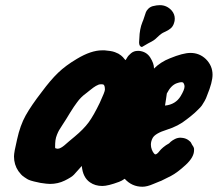

<svg xmlns="http://www.w3.org/2000/svg" viewBox="-20 -710 828 730"><path d="M543 -544.9 519.5 -531.2Q508.8 -533.2 508.8 -548.8Q508.8 -551.8 509.3 -556.6Q509.8 -561.5 509.8 -564.5Q510.7 -599.6 521.5 -626Q524.4 -631.8 528.3 -644.5Q532.2 -657.2 534.7 -663.6Q537.1 -669.9 543.9 -676.8Q550.8 -683.6 560.5 -686.5Q568.4 -688.5 575.2 -689.5Q582 -690.4 587.9 -690.4Q614.3 -690.4 632.8 -669.9Q644.5 -656.2 644.5 -638.7Q644.5 -629.9 641.6 -622.1Q637.7 -609.4 628.9 -602.1Q620.1 -594.7 608.9 -589.8Q597.7 -585 592.8 -581.1Q585 -575.2 578.1 -568.4Q571.3 -561.5 564.9 -557.1Q558.6 -552.7 543 -544.9ZM190.4 -146.5Q196.3 -144.5 199.2 -144.5Q205.1 -144.5 211.9 -148.4Q218.8 -152.3 224.6 -157.2Q230.5 -162.1 242.7 -172.9Q254.9 -183.6 263.7 -190.4Q297.9 -218.8 316.9 -244.6Q335.9 -270.5 359.4 -319.3Q378.9 -361.3 378.9 -369.1Q378.9 -385.7 373 -388.7Q370.1 -389.6 364.3 -389.6Q359.4 -389.6 355 -388.2Q350.6 -386.7 344.7 -383.3Q338.9 -379.9 335 -377Q331.1 -374 322.3 -367.2Q313.5 -360.4 307.6 -355.5Q296.9 -347.7 288.6 -339.4Q280.3 -331.1 272.9 -320.8Q265.6 -310.5 260.7 -303.7Q255.9 -296.9 246.6 -281.7Q237.3 -266.6 231.4 -256.8Q226.6 -249 217.3 -234.9Q208 -220.7 204.6 -214.8Q201.2 -209 196.8 -198.2Q192.4 -187.5 190.9 -176.8Q189.5 -166 189.5 -151.4Q189.5 -146.5 190.4 -146.5ZM607.4 -308.6Q647.5 -312.5 667 -344.7Q681.6 -369.1 681.6 -380.9Q681.6 -388.7 676.8 -395.5Q671.9 -400.4 652.3 -393.6Q629.9 -385.7 614.3 -354.5Q613.3 -348.6 611.3 -333.5Q609.4 -318.4 607.4 -308.6ZM521.5 0Q481.4 0 454.1 -30.3Q443.4 -22.5 432.6 -18.6Q390.6 -2.9 369.1 -2.9Q341.8 -2.9 322.3 -16.6Q294.9 -35.2 291 -79.1Q270.5 -55.7 261.2 -45.9Q252 -36.1 226.1 -23.4Q200.2 -10.7 169.9 -10.7Q159.2 -10.7 133.8 -14.6Q132.8 -14.6 122.6 -17.1Q112.3 -19.5 109.4 -20Q106.4 -20.5 97.2 -23.4Q87.9 -26.4 83.5 -29.3Q79.1 -32.2 72.3 -36.6Q65.4 -41 60.1 -46.9Q54.7 -52.7 49.8 -59.6Q33.2 -84 33.2 -115.2Q33.2 -130.9 44.9 -179.7Q56.6 -233.4 77.6 -271Q98.6 -308.6 138.7 -360.4Q171.9 -405.3 200.7 -433.1Q229.5 -460.9 272.5 -486.3Q326.2 -518.6 368.2 -518.6H377.9Q389.6 -517.6 399.4 -516.1Q409.2 -514.6 417 -511.7Q424.8 -508.8 430.2 -505.9Q435.5 -502.9 440.4 -499Q445.3 -495.1 447.3 -492.7Q449.2 -490.2 452.6 -486.3Q456.1 -482.4 457 -481.4Q458 -481.4 462.9 -490.2Q467.8 -499 478.5 -507.8Q489.3 -516.6 503.9 -516.6H508.8Q537.1 -513.7 551.3 -491.2Q565.4 -468.8 565.4 -451.2V-449.2Q590.8 -474.6 626 -488.3Q675.8 -508.8 704.1 -508.8Q738.3 -508.8 762.7 -485.4Q788.1 -460 788.1 -425.8Q788.1 -397.5 767.6 -347.7Q763.7 -335.9 757.8 -325.7Q752 -315.4 747.6 -309.1Q743.2 -302.7 733.4 -293.5Q723.6 -284.2 720.2 -280.8Q716.8 -277.3 704.6 -267.6Q692.4 -257.8 689.5 -255.9Q658.2 -230.5 614.3 -216.8Q570.3 -203.1 560.5 -185.5Q553.7 -172.9 553.7 -160.2Q553.7 -150.4 557.1 -141.6Q560.5 -132.8 564.5 -127.9Q568.4 -123 570.3 -123Q574.2 -123 578.6 -127Q583 -130.9 586.9 -136.2Q590.8 -141.6 600.6 -149.9Q610.4 -158.2 623 -165L628.9 -170.9Q635.7 -176.8 645.5 -181.6Q655.3 -186.5 667 -186.5Q668 -186.5 670.9 -186Q673.8 -185.5 675.8 -185.5Q687.5 -183.6 696.3 -177.2Q705.1 -170.9 707 -166L710 -160.2Q716.8 -151.4 717.8 -144.5V-138.7Q717.8 -112.3 686 -83Q654.3 -53.7 629.9 -41Q605.5 -28.3 590.8 -21.5H589.8Q585.9 -20.5 562.5 -10.3Q539.1 0 521.5 0Z"/></svg>

Font: Essays1743
Style: BoldItalic
Weight: 700
Italic angle: -10°
Designer: Based on the typeface in a 1743 English translation of the essays of Montaigne.  PostScript/TrueType font designed by Jo
Version: Version 002.100